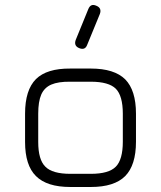

<svg xmlns="http://www.w3.org/2000/svg" viewBox="-20 -746 642 766"><path d="M296 -554C296 -554 296 -554 296 -554C281 -560 276.5 -571 282 -586.5C282 -586.5 282 -586.5 282 -586.5C282 -586.5 332 -709 332 -709C338.5 -725.5 349 -730 364.5 -723C364.5 -723 364.5 -723 364.5 -723C379.5 -717 384 -706 378.5 -690.5C378.5 -690.5 378.5 -690.5 378.5 -690.5C378.5 -690.5 328 -567.5 328 -567.5C322.5 -552 311.5 -547.5 296 -554ZM342.5 0C342.5 0 260.5 0 260.5 0C198 0 152.5 -14.5 123.5 -43.5C94.5 -72 80 -117.5 80 -179.5C80 -179.5 80 -179.5 80 -179.5C80 -179.5 80 -292.5 80 -292.5C80 -355.5 94.5 -401.5 123.5 -430.5C152.5 -459 198 -473 260.5 -472.5C260.5 -472.5 260.5 -472.5 260.5 -472.5C260.5 -472.5 342.5 -472.5 342.5 -472.5C405 -472.5 450.5 -458 479.5 -429.5C508 -400.5 522.5 -355 522.5 -292.5C522.5 -292.5 522.5 -292.5 522.5 -292.5C522.5 -292.5 522.5 -180.5 522.5 -180.5C522.5 -118 508 -72.5 479.5 -43.5C450.5 -14.5 405 0 342.5 0C342.5 0 342.5 0 342.5 0ZM132.5 -292.5C132.5 -292.5 132.5 -179.5 132.5 -179.5C132.5 -132.5 142 -99.5 161 -81C179.5 -62 213 -52.5 260.5 -52.5C260.5 -52.5 260.5 -52.5 260.5 -52.5C260.5 -52.5 342.5 -52.5 342.5 -52.5C390 -52.5 423.5 -62 442 -81C460.5 -99.5 470 -133 470 -180.5C470 -180.5 470 -180.5 470 -180.5C470 -180.5 470 -292.5 470 -292.5C470 -340 460.5 -373.5 442 -392C423.5 -410.5 390 -420 342.5 -420C342.5 -420 342.5 -420 342.5 -420C342.5 -420 260.5 -420 260.5 -420C228.5 -420.5 203 -416.5 184.5 -408.5C166 -400.5 152.5 -387 144.5 -368.5C136.5 -350 132.5 -324.5 132.5 -292.5C132.5 -292.5 132.5 -292.5 132.5 -292.5Z"/></svg>

Font: Jura-Fortis-Regular
Style: Regular
Weight: 500
Designer: Daniel Johnson, Alexei Vanyashin, Mirko Velimirovic
Foundry: Daniel Johnson
Version: ""